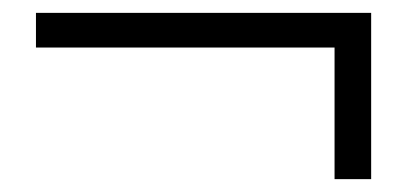

<svg xmlns="http://www.w3.org/2000/svg" viewBox="-20 -457 649 299"><path d="M36 -383V-437H558V-178H501V-404L521 -383Z"/></svg>

Font: Noto Serif TC ExtraBold
Style: Regular
Weight: 800
Designer: Ryoko NISHIZUKA 西塚涼子 (kana & ideographs); Frank Grießhammer (Latin, Greek & Cyrillic); Wenlong ZHANG 张文龙 (bopomofo); San
Foundry: Adobe
Version: Version 2.002-H1;hotconv 1.1.0;makeotfexe 2.6.0